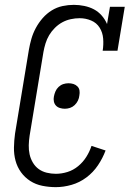

<svg xmlns="http://www.w3.org/2000/svg" viewBox="-20 -763 540 791"><path d="M210 8Q182 8 154.5 2.5Q127 -3 104.5 -17.5Q82 -32 66.5 -53.5Q51 -75 44 -101Q37 -127 37.5 -155.5Q38 -184 42 -213L99 -558Q103 -581 109.5 -603.5Q116 -626 127.5 -647.5Q139 -669 155.5 -688Q172 -707 193 -720Q214 -733 237.5 -738Q261 -743 284 -743Q306 -743 327.5 -738.5Q349 -734 367 -724.5Q385 -715 399 -699Q413 -683 421 -664L433 -735H494L464 -554H403Q407 -579 405 -604Q403 -629 390.5 -649Q378 -669 355.5 -678.5Q333 -688 308 -688Q290 -688 271.5 -684Q253 -680 236.5 -671Q220 -662 206 -648Q192 -634 182.5 -618Q173 -602 167.5 -584Q162 -566 159 -549L102 -204Q99 -184 98.5 -164.5Q98 -145 102 -127Q106 -109 115.5 -93Q125 -77 139.5 -66.5Q154 -56 172.5 -51.5Q191 -47 210 -47Q234 -47 258 -54.5Q282 -62 302 -78.5Q322 -95 335.5 -116.5Q349 -138 357 -162L415 -143Q403 -111 383.5 -82Q364 -53 336 -32Q308 -11 275 -1.5Q242 8 210 8ZM247 -315Q237 -315 227 -318Q217 -321 210.5 -328Q204 -335 202 -345Q200 -355 202 -365Q204 -376 208.5 -386.5Q213 -397 221.5 -405Q230 -413 240.5 -416.5Q251 -420 262 -420Q273 -420 282.5 -417Q292 -414 299 -407Q306 -400 307.5 -390Q309 -380 307 -370Q306 -359 301 -348.5Q296 -338 287.5 -330Q279 -322 268.5 -318.5Q258 -315 247 -315Z"/></svg>

Font: Iosevka Slab Light
Style: Italic
Weight: 300
Italic angle: -9°
Monospace: yes
Designer: Belleve Invis
Foundry: Belleve Invis
Version: Version 11.1.1; ttfautohint (v1.8.3)